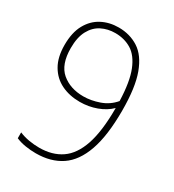

<svg xmlns="http://www.w3.org/2000/svg" viewBox="-183 -854 877 967"><g transform="rotate(30 256.0 -370.0)"><path d="M222 -749Q287 -749 337.5 -716.5Q388 -684 416.8 -606.5Q445.5 -529 445.5 -394.5Q445.5 -249.5 414.2 -160.8Q383 -72 322.8 -31.5Q262.5 9 175 9Q145.5 9 115.2 4.2Q85 -0.5 59.5 -11.5V-45.5Q85.5 -34.5 115.8 -29.2Q146 -24 176 -24Q252 -24 304.2 -59.8Q356.5 -95.5 383.5 -175.2Q410.5 -255 410.5 -388V-390Q380.5 -360 334.5 -343Q288.5 -326 237.5 -326Q177.5 -326 130.2 -349Q83 -372 55.8 -418.8Q28.5 -465.5 28.5 -536.5Q28.5 -609 54.5 -656Q80.5 -703 124.2 -726Q168 -749 222 -749ZM239.5 -359Q283.5 -359 330.8 -375.5Q378 -392 410 -430Q406.5 -541 381.5 -603.2Q356.5 -665.5 315.2 -690.8Q274 -716 221 -716Q177.5 -716 141.8 -698Q106 -680 84.8 -640.8Q63.5 -601.5 63.5 -538.5Q63.5 -443 113.2 -401Q163 -359 239.5 -359Z"/></g></svg>

Font: Encode Sans Semi Condensed Thin
Style: Regular
Weight: 100
Width: 4
Designer: Multiple Designers
Foundry: Impallari Type
Version: Version 3.000; ttfautohint (v1.8.3) -l 8 -r 50 -G 200 -x 14 